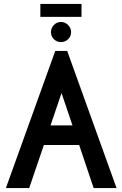

<svg xmlns="http://www.w3.org/2000/svg" viewBox="-20 -960 625 980"><path d="M323 -700H262L10 0H129L204 -220H384L458 0H575ZM350 -320H238L294 -485ZM343 -796C343 -824 319 -848 291 -848C263 -848 240 -824 240 -796C240 -768 263 -745 291 -745C319 -745 343 -767 343 -796ZM186 -940V-874H396V-940Z"/></svg>

Font: Mint Spirit No2
Style: Bold
Weight: 700
Designer: HARENDAL Hirwen
Foundry: Arkandis Digital Foundry.
Version: Version 1.004;FFEdit